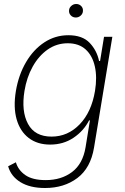

<svg xmlns="http://www.w3.org/2000/svg" viewBox="-20 -731 632 967"><path d="M207 215.9Q131 215.9 83.1 186.4Q35.2 157 21 106.5L60 86.3Q71.4 125.7 107.6 150.9Q143.8 176.1 210.2 176.1Q288.7 176.1 342.9 135.3Q397 94.5 410.9 11L432.9 -124.6H428.6Q401.6 -71.7 350.5 -37.3Q299.4 -2.8 232.6 -2.8Q168 -2.8 124.5 -36.2Q81 -69.6 63.7 -130.3Q46.5 -191.1 60 -272.7Q73.9 -354.8 111.2 -418.1Q148.4 -481.5 203.3 -517.6Q258.2 -553.6 324.2 -553.6Q395.2 -553.6 431.6 -515.1Q468 -476.6 479 -423.7H484L503.9 -545.5H545.8L453.5 12.8Q436.4 115.4 369.5 165.7Q302.6 215.9 207 215.9ZM239.7 -43Q321.4 -43 381 -104.6Q440.7 -166.2 458.5 -273.1Q469.8 -342 457.7 -396.3Q445.7 -450.6 411.4 -481.9Q377.1 -513.1 321.4 -513.1Q265.3 -513.1 220 -481.4Q174.7 -449.6 144.5 -395.2Q114.3 -340.9 103.3 -273.1Q86.6 -170.8 121.1 -106.9Q155.5 -43 239.7 -43ZM361.9 -642.8Q346.6 -642.8 336.5 -653.4Q326.3 -664.1 327.8 -679Q328.5 -691.8 339.1 -701.3Q349.8 -710.9 363.6 -710.9Q378.9 -710.9 389 -700.5Q399.1 -690 397.7 -675.1Q397 -661.9 386.4 -652.3Q375.7 -642.8 361.9 -642.8Z"/></svg>

Font: Inter UI Extra Light
Style: Italic
Weight: 200
Italic angle: -9.39999°
Designer: Rasmus Andersson
Foundry: rsms
Version: 3.2;8d6f07862